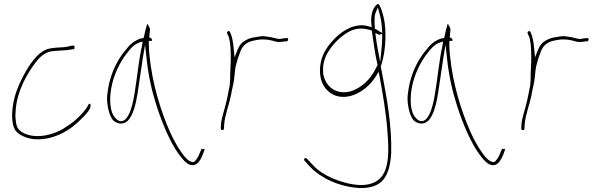

<svg xmlns="http://www.w3.org/2000/svg" viewBox="-20 -677 3007 961"><path d="M56 -26C71 -3 114 18 157 20C243 24 316 -17 364 -60C389 -83 420 -112 431 -135C435 -149 433 -156 431 -157H430C428 -160 422 -155 420 -148C406 -122 380 -96 354 -73C336 -58 316 -45 294 -31C248 -4 166 20 102 -9C76 -22 62 -35 59 -74C56 -90 57 -110 59 -132C67 -222 113 -304 155 -360C177 -390 200 -412 235 -420H236C247 -421 258 -422 267 -423C287 -425 315 -425 328 -428C342 -430 351 -431 352 -432V-433C356 -450 351 -450 337 -448H336C325 -445 320 -443 301 -441C275 -439 256 -439 233 -435C196 -429 169 -404 143 -371C112 -331 77 -264 59 -210C41 -155 30 -69 56 -26Z M516 -176C518 -136 529 -95 546 -75C567 -56 597 -51 620 -73C646 -100 660 -155 669 -212C678 -267 685 -325 694 -381L706 -453L714 -380C723 -297 740 -220 765 -143C792 -60 833 39 876 96C897 125 914 142 929 147C964 159 982 129 996 94L1004 72C1006 70 1003 69 998 68C992 72 991 69 990 63V66L980 88C975 102 969 114 961 123C954 135 945 137 934 131C920 126 905 110 889 87C871 62 852 29 833 -12C784 -121 741 -262 728 -402C726 -421 725 -438 725 -453V-471L733 -473C739 -473 741 -472 741 -471V-473C741 -482 738 -487 727 -490C728 -507 730 -518 731 -531C726 -545 720 -555 717 -558C717 -557 715 -553 714 -549C711 -539 702 -503 699 -486L698 -488C694 -484 694 -485 686 -485C650 -473 630 -455 605 -422C568 -378 534 -310 522 -238C518 -214 515 -194 516 -176ZM537 -236C549 -305 582 -369 617 -413C634 -434 649 -454 677 -464L694 -469L690 -445C674 -375 667 -290 654 -214C649 -180 630 -61 580 -71C572 -73 565 -78 558 -86C527 -117 528 -186 537 -236Z M1085 -35C1085 -28 1088 -26 1091 -26C1098 -26 1100 -27 1101 -34L1102 -53C1106 -104 1126 -151 1136 -199C1141 -232 1151 -263 1153 -292C1155 -314 1157 -339 1163 -358L1171 -386L1182 -416C1193 -449 1217 -468 1251 -474L1266 -477C1286 -481 1308 -480 1327 -477C1348 -474 1363 -465 1379 -467H1380C1388 -467 1402 -469 1407 -470H1416C1423 -472 1426 -489 1415 -486H1408C1399 -484 1389 -484 1381 -482H1379C1373 -482 1369 -483 1365 -484L1348 -488C1341 -490 1336 -491 1329 -492L1308 -495C1288 -498 1266 -492 1246 -489L1227 -484L1207 -474C1188 -463 1179 -451 1169 -428L1154 -390L1150 -431C1147 -466 1142 -495 1131 -517C1127 -527 1113 -518 1117 -511V-510C1119 -503 1124 -498 1127 -485C1134 -457 1135 -423 1135 -389C1135 -375 1135 -364 1134 -351C1134 -332 1132 -317 1132 -302V-284C1132 -275 1131 -266 1130 -258V-251C1123 -217 1117 -181 1108 -148C1100 -116 1088 -83 1086 -54ZM1136 -189Z M1502 122C1502 124 1503 126 1504 127L1532 158C1586 214 1675 257 1776 264C1896 268 1930 205 1938 91C1942 -45 1916 -188 1893 -307L1890 -323C1889 -327 1887 -335 1886 -343V-346L1887 -348C1902 -391 1911 -454 1909 -513C1909 -548 1903 -584 1896 -607C1888 -635 1878 -659 1871 -657C1870 -657 1868 -656 1866 -654C1845 -637 1834 -599 1839 -556L1841 -541L1826 -545C1757 -566 1693 -522 1656 -485C1625 -453 1596 -415 1586 -367C1575 -313 1584 -267 1609 -235C1636 -202 1678 -181 1739 -198C1790 -213 1834 -251 1862 -296L1875 -318L1880 -293C1895 -214 1913 -107 1919 -22C1927 85 1934 206 1846 239C1799 258 1739 247 1693 233C1636 216 1581 188 1545 148L1516 117C1515 116 1511 114 1510 114C1506 114 1502 118 1502 122ZM1598 -305V-306C1593 -353 1605 -391 1625 -421C1648 -458 1683 -493 1722 -516C1763 -539 1800 -538 1841 -524C1848 -475 1857 -406 1869 -355L1870 -352L1860 -333C1835 -281 1791 -238 1736 -220C1665 -201 1615 -241 1601 -294C1600 -298 1599 -301 1598 -305ZM1855 -583C1855 -593 1856 -604 1860 -613L1871 -640L1879 -612C1885 -589 1890 -565 1892 -531L1893 -512L1877 -521C1866 -527 1866 -530 1856 -533V-539C1855 -554 1854 -568 1855 -583ZM1859 -512 1875 -504C1876 -503 1879 -503 1881 -504L1893 -507V-494C1893 -476 1892 -456 1890 -436L1883 -367L1870 -435C1866 -456 1863 -477 1861 -494Z M2020 -176C2022 -136 2033 -95 2050 -75C2071 -56 2101 -51 2124 -73C2150 -100 2164 -155 2173 -212C2182 -267 2189 -325 2198 -381L2210 -453L2218 -380C2227 -297 2244 -220 2269 -143C2296 -60 2337 39 2380 96C2401 125 2418 142 2433 147C2468 159 2486 129 2500 94L2508 72C2510 70 2507 69 2502 68C2496 72 2495 69 2494 63V66L2484 88C2479 102 2473 114 2465 123C2458 135 2449 137 2438 131C2424 126 2409 110 2393 87C2375 62 2356 29 2337 -12C2288 -121 2245 -262 2232 -402C2230 -421 2229 -438 2229 -453V-471L2237 -473C2243 -473 2245 -472 2245 -471V-473C2245 -482 2242 -487 2231 -490C2232 -507 2234 -518 2235 -531C2230 -545 2224 -555 2221 -558C2221 -557 2219 -553 2218 -549C2215 -539 2206 -503 2203 -486L2202 -488C2198 -484 2198 -485 2190 -485C2154 -473 2134 -455 2109 -422C2072 -378 2038 -310 2026 -238C2022 -214 2019 -194 2020 -176ZM2041 -236C2053 -305 2086 -369 2121 -413C2138 -434 2153 -454 2181 -464L2198 -469L2194 -445C2178 -375 2171 -290 2158 -214C2153 -180 2134 -61 2084 -71C2076 -73 2069 -78 2062 -86C2031 -117 2032 -186 2041 -236Z M2589 -35C2589 -28 2592 -26 2595 -26C2602 -26 2604 -27 2605 -34L2606 -53C2610 -104 2630 -151 2640 -199C2645 -232 2655 -263 2657 -292C2659 -314 2661 -339 2667 -358L2675 -386L2686 -416C2697 -449 2721 -468 2755 -474L2770 -477C2790 -481 2812 -480 2831 -477C2852 -474 2867 -465 2883 -467H2884C2892 -467 2906 -469 2911 -470H2920C2927 -472 2930 -489 2919 -486H2912C2903 -484 2893 -484 2885 -482H2883C2877 -482 2873 -483 2869 -484L2852 -488C2845 -490 2840 -491 2833 -492L2812 -495C2792 -498 2770 -492 2750 -489L2731 -484L2711 -474C2692 -463 2683 -451 2673 -428L2658 -390L2654 -431C2651 -466 2646 -495 2635 -517C2631 -527 2617 -518 2621 -511V-510C2623 -503 2628 -498 2631 -485C2638 -457 2639 -423 2639 -389C2639 -375 2639 -364 2638 -351C2638 -332 2636 -317 2636 -302V-284C2636 -275 2635 -266 2634 -258V-251C2627 -217 2621 -181 2612 -148C2604 -116 2592 -83 2590 -54ZM2640 -189Z"/></svg>

Font: Stray Cat
Style: ExLt
Weight: 200
Version: Version 1.0